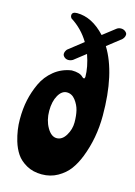

<svg xmlns="http://www.w3.org/2000/svg" viewBox="-116 -799 621 880"><g transform="rotate(15 195.0 -359.0)"><path d="M175 -525Q165 -519 154 -519Q143 -519 135 -526Q127 -533 127 -541Q127 -552 136 -563L206 -618Q173 -673 119 -707Q114 -713 114 -720Q114 -737 138 -737Q209 -737 272 -669L330 -714Q339 -721 351 -721Q363 -721 371.5 -714Q380 -707 380 -700Q380 -687 369 -676L304 -625Q373 -513 373 -313Q373 -206 336 -112Q321 -74 300.5 -46.5Q280 -19 246.5 0Q213 19 171.5 19Q130 19 99 1.5Q68 -16 51.5 -40.5Q35 -65 25 -98Q10 -149 10 -199.5Q10 -250 19 -291.5Q28 -333 46.5 -373Q65 -413 100 -441.5Q135 -470 182 -477Q221 -477 236 -461Q241 -456 245 -456Q249 -456 250 -464Q250 -511 230 -568ZM149.5 -193Q169 -159 195 -159Q221 -159 238.5 -188Q256 -217 256 -249.5Q256 -282 250 -306.5Q244 -331 227.5 -352.5Q211 -374 187 -374Q163 -374 146.5 -345Q130 -316 130 -271.5Q130 -227 149.5 -193Z"/></g></svg>

Font: Chicle
Style: Regular
Weight: 400
Designer: Angel Koziupa and Alejandro Paul
Foundry: Angel Koziupa and Alejandro Paul
Version: Version 1.000